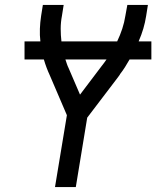

<svg xmlns="http://www.w3.org/2000/svg" viewBox="-20 -755 640 775"><path d="M202 0 250 -290 181 -451Q174 -466 168 -482Q162 -498 157 -515H79V-588H143Q140 -613 141 -639Q142 -665 146 -691L153 -735H237L230 -691Q225 -665 225 -639Q225 -613 228 -588H453Q465 -613 473.5 -639Q482 -665 486 -691L494 -735H577L570 -691Q566 -665 558.5 -639.5Q551 -614 540 -589V-588Q540 -588 540 -588Q540 -588 540 -588H591V-515H503Q494 -499 484.5 -484Q475 -469 464 -455V-454Q462 -451 460 -448.5Q458 -446 456 -443L332 -280L286 0ZM303 -373 390 -488Q395 -494 400 -501Q405 -508 410 -515H244Q247 -506 250 -497Q253 -488 257 -480Z"/></svg>

Font: Zed Sans Extended
Style: Italic
Weight: 400
Width: 7
Italic angle: -9°
Designer: Belleve Invis
Foundry: Belleve Invis
Version: Version 1.0.0; ttfautohint (v1.8.4)